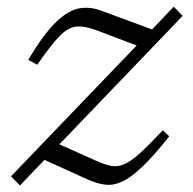

<svg xmlns="http://www.w3.org/2000/svg" viewBox="-20 -543 576 574"><path d="M13 -16 388.5 -407 267 -453Q232 -466 207.8 -463.5Q183.5 -461 157.8 -434.8Q132 -408.5 91.5 -349.5L64.5 -364Q110.5 -441.5 147.5 -477Q184.5 -512.5 216.8 -518Q249 -523.5 281.5 -511.5L434.5 -455L499.5 -523L526 -495.5L157.5 -111.5L267 -62.5Q292.5 -51 311.8 -47.2Q331 -43.5 350.8 -51.8Q370.5 -60 397.8 -84.5Q425 -109 466.5 -153.5L486 -135.5Q439.5 -77 405.8 -44.8Q372 -12.5 345.5 -0.2Q319 12 294.5 9Q270 6 242 -6.5L113 -65L39.5 11.5Z"/></svg>

Font: Newsreader Caption Light
Style: Italic
Weight: 300
Italic angle: -17°
Designer: Hugues Gentile
Foundry: Production Type
Version: Version 1.001